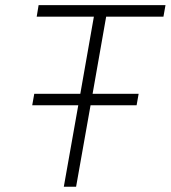

<svg xmlns="http://www.w3.org/2000/svg" viewBox="-20 -713 652 733"><path d="M103 -311H278.8L223.6 0H270.5L325.7 -311H501.5L509.3 -355H333.5L385.3 -649.4H604L611.8 -693.4H127.4L120.1 -649.4H338.4L286.6 -355H110.8Z"/></svg>

Font: Cascadia Code PL ExtraLight
Style: Italic
Weight: 200
Italic angle: -10°
Monospace: yes
Designer: Aaron Bell
Foundry: Saja Typeworks
Version: Version 2404.023